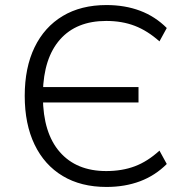

<svg xmlns="http://www.w3.org/2000/svg" viewBox="-20 -733 744 761"><path d="M402 8Q301 8 228.5 -35.5Q156 -79 117 -160Q78 -241 78 -353Q78 -465 117 -545.5Q156 -626 228.5 -669.5Q301 -713 402 -713Q475 -713 535 -690.5Q595 -668 641 -622L612 -569Q565 -611 514.5 -630.5Q464 -650 401 -650Q283 -650 218 -576.5Q153 -503 150 -366L126 -388H529V-327H125L150 -348Q151 -206 217 -130.5Q283 -55 401 -55Q464 -55 514.5 -74Q565 -93 612 -136L641 -83Q595 -37 535 -14.5Q475 8 402 8Z"/></svg>

Font: Nunito Sans 8pt Light
Style: Regular
Weight: 300
Version: Version 3.101;gftools[0.9.27]